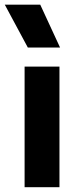

<svg xmlns="http://www.w3.org/2000/svg" viewBox="-32 -784 340 804"><path d="M71 0V-505H217V0ZM84.5 -585 -12 -764.5H136.5L219.5 -585Z"/></svg>

Font: Geologica Thin Roman SemiBold
Style: Regular
Weight: 600
Version: Version 1.010;gftools[0.9.28]